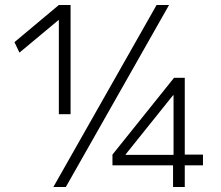

<svg xmlns="http://www.w3.org/2000/svg" viewBox="-20 -750 885 770"><path d="M194 0 608 -730H658L244 0ZM216 -292V-669H214L58 -539L38 -581L216 -730H263V-292ZM674 0V-87H431V-130L678 -438H721V-130H794V-87H721V0ZM484 -129H676V-368H674L484 -131Z"/></svg>

Font: M PLUS 2 Thin Light
Style: Regular
Weight: 300
Version: Version 1.001